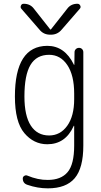

<svg xmlns="http://www.w3.org/2000/svg" viewBox="-20 -775 540 1025"><path d="M338.9 -728.5Q358.4 -754.9 393.6 -754.9Q403.3 -754.9 408.2 -745.6Q413.1 -736.3 406.2 -728.5L309.6 -617.2Q287.1 -589.8 252 -589.8H248Q211.9 -589.8 190.4 -617.2L93.8 -728.5Q87.9 -735.4 91.8 -745.1Q95.7 -754.9 106.4 -754.9Q141.6 -754.9 161.1 -728.5L248 -618.2Q249 -617.2 250 -617.2L252 -618.2ZM242.2 -482.4Q174.8 -482.4 142.6 -428.2Q110.4 -374 110.4 -259.8Q110.4 -157.2 144.5 -104.5Q178.7 -51.8 242.2 -51.8Q301.8 -51.8 338.9 -103.5Q376 -155.3 376 -245.1V-275.4Q376 -373 339.4 -427.7Q302.7 -482.4 242.2 -482.4ZM232.4 -4.9Q160.2 -4.9 109.9 -64.5Q59.6 -124 59.6 -259.8Q59.6 -529.3 232.4 -530.3Q325.2 -530.3 374 -430.7Q374 -428.7 376 -428.7Q377 -428.7 377 -429.7L377.9 -496.1Q377.9 -505.9 384.8 -512.7Q391.6 -519.5 401.9 -519.5Q412.1 -519.5 418.5 -512.7Q424.8 -505.9 424.8 -496.1V2Q424.8 122.1 378.9 176.3Q333 230.5 235.4 230.5Q180.7 230.5 127 211.9Q101.6 204.1 101.6 177.7Q101.6 168.9 109.4 164.1Q117.2 159.2 125 162.1Q183.6 186.5 235.4 185.5Q305.7 185.5 340.8 144Q376 102.5 376 2V-102.5Q376 -103.5 374 -103.5Q373 -103.5 373 -101.6Q329.1 -4.9 232.4 -4.9Z"/></svg>

Font: Rounded-L Mgen+ 1m light
Style: Regular
Weight: 200
Designer: [Source Han Sans]
Ryoko NISHIZUKA  (kana & ideographs); Paul D. Hunt (Latin, Greek & Cyrillic); Wenlong ZHANG  (bopomofo
Version: Version 1.059.20150602